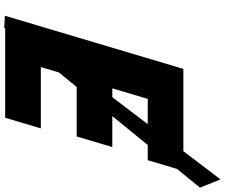

<svg xmlns="http://www.w3.org/2000/svg" viewBox="-96 -941 1041 889"><g transform="rotate(90 424.5 -496.5)"><path d="M554.7 -660 430.1 -496H389L437.8 -660ZM762.3 -795.9 848.9 -902 810.7 -997 680 -825H299L53.3 0L52.2 1.4L108.9 4.5L112.5 0H525.3L574.5 -165H290.5L315.3 -248.3L382.7 -331H611.9L661 -496H517.5L651.3 -660H721.8Z"/></g></svg>

Font: Hussar
Style: BdOblThree
Weight: 700
Foundry: Cannot Into Space Fonts
Version: Version 2.00